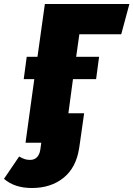

<svg xmlns="http://www.w3.org/2000/svg" viewBox="-122 -716 669 963"><path d="M276 -544 260 -431H375L360 -319H244L221 -148H300L279 0L275 27Q260 125 196.5 176Q133 227 38 227Q-49 227 -102 181L-26 69Q-10 78 1.5 82Q13 86 29 86Q50 86 63 73Q76 60 80 36L85 0H6L50 -319H-3L12 -431H66L103 -696H527L486 -544Z"/></svg>

Font: Fira Sans Condensed Black
Style: Italic
Weight: 900
Width: 3
Italic angle: -8°
Designer: Carrois Corporate & Edenspiekermann AG
Foundry: Carrois Corporate GbR & Edenspiekermann AG
Version: Version 4.203